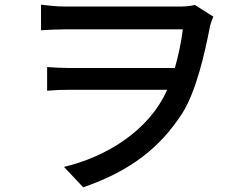

<svg xmlns="http://www.w3.org/2000/svg" viewBox="-20 -749 1040 819"><path d="M155 -729V-620C191 -622 230 -624 263 -624H760C753 -569 741 -512 726 -459H274C242 -459 209 -461 181 -463V-362C214 -365 242 -366 277 -366H693C616 -191 433 -80 253 -37L335 50C541 -21 665 -123 757 -265C815 -356 852 -513 876 -638C880 -654 885 -667 890 -678L811 -728C790 -722 763 -721 737 -721H263C221 -721 179 -726 155 -729Z"/></svg>

Font: DAIFUKU Sans JP Medium
Style: Regular
Weight: 500
Designer: Original font ‘Source Han Sans JP’ : Ryoko NISHIZUKA  (kana, bopomofo & ideographs); Paul D. Hunt (Latin, Greek & Cyrill
Foundry: Daifuku
Version: Version 1.000